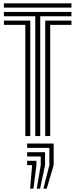

<svg xmlns="http://www.w3.org/2000/svg" viewBox="-20 -820 456 1157"><path d="M192.5 0V-722H3.5V-748H410.5V-722H222.5V0ZM132.5 0V-670H3.5V-696H162.5V0ZM252.5 0V-696H410.5V-670H282.5V0ZM3.5 -774V-800H410.5V-774ZM241.5 317 277.5 175V71H143.5V45H303.5V175L261.5 317ZM161.5 317 173.5 175H143.5V149H199.5V175L181.5 317ZM201.5 317 225.5 175V123H143.5V97H251.5V175L221.5 317Z"/></svg>

Font: Big Shoulders Inline Display Thin Black
Style: Regular
Weight: 900
Version: Version 2.002